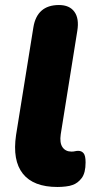

<svg xmlns="http://www.w3.org/2000/svg" viewBox="-20 -734 388 765"><path d="M209 11Q113 11 71 -42Q29 -95 44 -196L113 -625Q120 -669 145.5 -691.5Q171 -714 215 -714Q257 -714 276.5 -687Q296 -660 288 -611L222 -199Q217 -165 229 -147.5Q241 -130 265 -130Q273 -130 279 -131.5Q285 -133 292 -133Q305 -133 313 -123.5Q321 -114 321 -87Q321 -45 305.5 -24.5Q290 -4 269 3Q259 7 242 9Q225 11 209 11Z"/></svg>

Font: Nunito ExtraLight Black
Style: Italic
Weight: 900
Italic angle: -9°
Version: Version 3.602